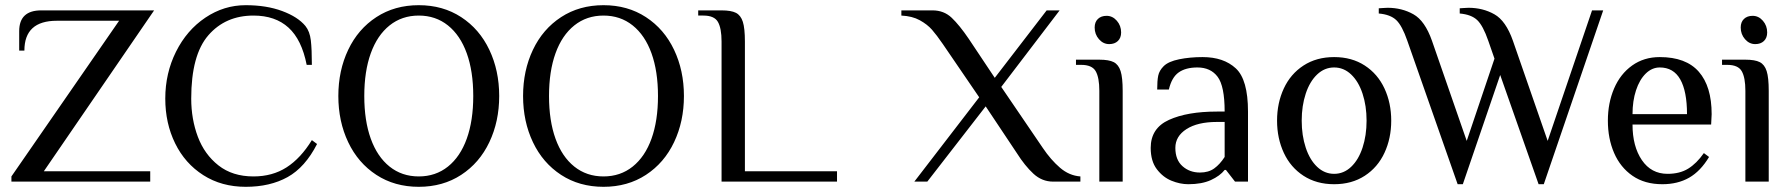

<svg xmlns="http://www.w3.org/2000/svg" viewBox="-20 -700 6906 740"><path d="M439 -620H199Q74 -620 74 -505H54V-580Q54 -660 139 -660H574L149 -40H559V0H24V-20Z M617 -320Q617 -418 658.5 -501Q700 -584 771.5 -632Q843 -680 927 -680Q1007 -680 1067.5 -657.5Q1128 -635 1157 -600Q1174 -579 1178 -544.5Q1182 -510 1182 -450H1162Q1143 -547 1092 -593.5Q1041 -640 957 -640Q849 -640 783 -564Q717 -488 717 -320Q717 -241 742.5 -173Q768 -105 822 -62.5Q876 -20 957 -20Q1030 -20 1084.5 -55Q1139 -90 1182 -160L1202 -145Q1156 -55 1088.5 -17.5Q1021 20 927 20Q834 20 763.5 -25Q693 -70 655 -147.5Q617 -225 617 -320Z M1284 -330Q1284 -428 1322 -508Q1360 -588 1430.5 -634Q1501 -680 1594 -680Q1687 -680 1757.5 -634Q1828 -588 1866 -508Q1904 -428 1904 -330Q1904 -232 1866 -152Q1828 -72 1757.5 -26Q1687 20 1594 20Q1501 20 1430.5 -26Q1360 -72 1322 -152Q1284 -232 1284 -330ZM1804 -330Q1804 -425 1779 -494.5Q1754 -564 1706.5 -602Q1659 -640 1594 -640Q1529 -640 1481.5 -602Q1434 -564 1409 -494.5Q1384 -425 1384 -330Q1384 -235 1409 -165.5Q1434 -96 1481.5 -58Q1529 -20 1594 -20Q1659 -20 1706.5 -58Q1754 -96 1779 -165.5Q1804 -235 1804 -330Z M1996 -330Q1996 -428 2034 -508Q2072 -588 2142.5 -634Q2213 -680 2306 -680Q2399 -680 2469.5 -634Q2540 -588 2578 -508Q2616 -428 2616 -330Q2616 -232 2578 -152Q2540 -72 2469.5 -26Q2399 20 2306 20Q2213 20 2142.5 -26Q2072 -72 2034 -152Q1996 -232 1996 -330ZM2516 -330Q2516 -425 2491 -494.5Q2466 -564 2418.5 -602Q2371 -640 2306 -640Q2241 -640 2193.5 -602Q2146 -564 2121 -494.5Q2096 -425 2096 -330Q2096 -235 2121 -165.5Q2146 -96 2193.5 -58Q2241 -20 2306 -20Q2371 -20 2418.5 -58Q2466 -96 2491 -165.5Q2516 -235 2516 -330Z M2691 -640H2671V-660H2761Q2798 -660 2816.5 -650.5Q2835 -641 2843 -616Q2851 -591 2851 -540V-40H3206V0H2761V-540Q2761 -591 2747 -615.5Q2733 -640 2691 -640Z M3614 -530Q3590 -565 3572 -585.5Q3554 -606 3525 -622Q3496 -638 3454 -640V-660H3574Q3618 -660 3648 -631.5Q3678 -603 3714 -550L3814 -400L4014 -660H4064L3839 -365L3999 -130Q4030 -84 4065.5 -53.5Q4101 -23 4144 -20V0H4039Q3996 0 3963 -30.5Q3930 -61 3899 -110L3779 -290L3554 0H3504L3754 -325Z M4199 -594Q4199 -615 4211.5 -627Q4224 -639 4245 -639Q4268 -639 4284.5 -620Q4301 -601 4301 -575Q4301 -554 4288.5 -542Q4276 -530 4255 -530Q4232 -530 4215.5 -549Q4199 -568 4199 -594ZM4147 -450H4127V-470H4217Q4254 -470 4272.5 -460.5Q4291 -451 4299 -426Q4307 -401 4307 -350V0H4217V-350Q4217 -401 4203 -425.5Q4189 -450 4147 -450Z M4415 -130Q4415 -206 4485.5 -238Q4556 -270 4670 -270H4700Q4700 -368 4673 -404Q4646 -440 4595 -440Q4550 -440 4523 -421Q4496 -402 4485 -355H4440Q4440 -389 4444 -408.5Q4448 -428 4465 -445Q4483 -463 4524.5 -471.5Q4566 -480 4615 -480Q4696 -480 4743 -436.5Q4790 -393 4790 -270V0H4740L4705 -45H4700Q4682 -22 4647 -6Q4612 10 4560 10Q4528 10 4495 -3.5Q4462 -17 4438.5 -48Q4415 -79 4415 -130ZM4700 -95V-230H4670Q4596 -230 4553 -202.5Q4510 -175 4510 -130Q4510 -84 4537.5 -59.5Q4565 -35 4605 -35Q4638 -35 4660 -51Q4682 -67 4700 -95Z M4902 -235Q4902 -303 4928 -359Q4954 -415 5004 -447.5Q5054 -480 5122 -480Q5190 -480 5240 -447.5Q5290 -415 5316 -359Q5342 -303 5342 -235Q5342 -167 5316 -111Q5290 -55 5240 -22.5Q5190 10 5122 10Q5054 10 5004 -22.5Q4954 -55 4928 -111Q4902 -167 4902 -235ZM5247 -235Q5247 -292 5231.5 -339Q5216 -386 5187.5 -413Q5159 -440 5122 -440Q5085 -440 5056.5 -413Q5028 -386 5012.5 -339Q4997 -292 4997 -235Q4997 -178 5012.5 -131Q5028 -84 5056.5 -57Q5085 -30 5122 -30Q5159 -30 5187.5 -57Q5216 -84 5231.5 -131Q5247 -178 5247 -235Z M5294 -648V-668Q5299 -668 5308.5 -669Q5318 -670 5328 -670Q5383 -670 5427.5 -645Q5472 -620 5499 -543L5633 -157L5740 -474L5716 -543Q5696 -601 5673.5 -622.5Q5651 -644 5606 -648V-668Q5611 -668 5620.5 -669Q5630 -670 5640 -670Q5695 -670 5739.5 -645Q5784 -620 5811 -543L5945 -157L6116 -660H6159L5930 10H5910L5762 -411L5618 10H5598L5404 -543Q5384 -601 5361.5 -622.5Q5339 -644 5294 -648Z M6177 -235Q6177 -303 6201 -359Q6225 -415 6270.5 -447.5Q6316 -480 6377 -480Q6478 -480 6527.5 -423.5Q6577 -367 6577 -260L6575 -220H6272Q6272 -136 6308 -83Q6344 -30 6407 -30Q6454 -30 6486.5 -50Q6519 -70 6547 -110L6567 -95Q6534 -40 6490 -15Q6446 10 6387 10Q6319 10 6272 -22.5Q6225 -55 6201 -110.5Q6177 -166 6177 -235ZM6377 -440Q6347 -440 6323 -416.5Q6299 -393 6285.5 -352Q6272 -311 6272 -260H6482Q6482 -348 6456 -394Q6430 -440 6377 -440Z M6689 -594Q6689 -615 6701.5 -627Q6714 -639 6735 -639Q6758 -639 6774.5 -620Q6791 -601 6791 -575Q6791 -554 6778.5 -542Q6766 -530 6745 -530Q6722 -530 6705.5 -549Q6689 -568 6689 -594ZM6637 -450H6617V-470H6707Q6744 -470 6762.5 -460.5Q6781 -451 6789 -426Q6797 -401 6797 -350V0H6707V-350Q6707 -401 6693 -425.5Q6679 -450 6637 -450Z"/></svg>

Font: ZCOOL XiaoWei
Style: Regular
Weight: 400
Version: Version 1.000